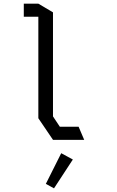

<svg xmlns="http://www.w3.org/2000/svg" viewBox="-20 -764 640 1049"><path d="M110 -744V-672.5H189.5V-118L269.5 0H440L409.5 -71.5H307L269.5 -128V-696.5L189.5 -744ZM230.5 240.5 275 265 378 107.5 314.5 73Z"/></svg>

Font: Kode
Style: Regular
Weight: 400
Monospace: yes
Designer: Isa Ozler
Foundry: Kadena LLC
Version: Version 1.000;gftools[0.9.28]